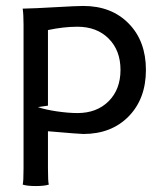

<svg xmlns="http://www.w3.org/2000/svg" viewBox="-20 -623 530 645"><path d="M59.1 -58.1V-540Q59.1 -574.7 56.2 -594.2H62.5Q95.2 -594.7 166.5 -598.9Q237.8 -603 259.8 -603Q354.5 -603 412.4 -543.9Q470.2 -484.9 470.2 -388.2Q470.2 -291.5 412.4 -232.2Q354.5 -172.9 259.8 -172.9Q248 -172.9 141.1 -182.1V-58.1Q141.1 -11.7 144 -2.9Q129.4 2 100.1 2Q70.8 2 56.2 -2.9Q59.1 -11.7 59.1 -58.1ZM141.1 -268.1 107.4 -263.2Q130.9 -254.9 170.2 -249Q209.5 -243.2 240.2 -243.2Q305.2 -243.2 345 -283Q384.8 -322.8 384.8 -388.2Q384.8 -453.6 345 -493.4Q305.2 -533.2 240.2 -533.2Q193.4 -533.2 141.1 -522Z"/></svg>

Font: Nikodecs
Style: Medium
Weight: 500
Version: Version 0.29